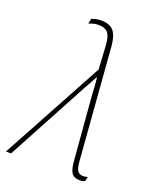

<svg xmlns="http://www.w3.org/2000/svg" viewBox="-193 -849 767 943"><g transform="rotate(20 191.0 -378.0)"><path d="M339 9Q309 9 296.5 -9.5Q284 -28 281 -69L253 -411Q252 -436 251 -449.5Q250 -463 249 -472.5Q248 -482 247 -494H244Q236 -478 227 -462Q218 -446 209 -430L-22 0H-49L241 -534L234 -653Q232 -701 216.5 -720.5Q201 -740 166 -740Q152 -740 139 -736.5Q126 -733 116 -729L122 -756Q130 -759 142.5 -762Q155 -765 172 -765Q215 -765 235.5 -742Q256 -719 261 -666L307 -75Q310 -40 320 -28Q330 -16 347 -16Q354 -16 361 -17.5Q368 -19 372 -20L366 4Q361 6 355 7.5Q349 9 339 9Z"/></g></svg>

Font: Noto Sans SemiCondensed Thin
Style: Italic
Weight: 100
Width: 4
Italic angle: -12°
Designer: Monotype Design Team
Foundry: Monotype Imaging Inc.
Version: Version 2.013; ttfautohint (v1.8.4.7-5d5b)